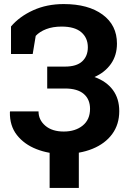

<svg xmlns="http://www.w3.org/2000/svg" viewBox="-20 -741 636 937"><path d="M289.1 10.3Q217.8 10.3 158 -13.2Q98.1 -36.6 62.5 -82Q26.9 -127.4 28.3 -194.3L29.3 -197.3H168Q168 -155.8 201.2 -127.4Q234.4 -99.1 291 -99.1Q347.7 -99.1 383.5 -128.2Q419.4 -157.2 419.4 -210Q419.4 -256.3 388.7 -282.7Q357.9 -309.1 296.9 -309.1H210.4V-416H296.9Q354 -416 381.3 -441.7Q408.7 -467.3 408.7 -510.3Q408.7 -556.2 376.7 -583.7Q344.7 -611.3 280.8 -611.3Q237.8 -611.3 205.6 -598.9Q173.3 -586.4 154.3 -565.9L139.6 -477.5H33.7V-611.8Q75.2 -660.6 141.8 -690.9Q208.5 -721.2 291 -721.2Q410.6 -721.2 480.7 -669.7Q550.8 -618.2 550.8 -528.3Q550.8 -471.2 521.5 -429.4Q492.2 -387.7 440.9 -365.2Q499.5 -344.2 530.8 -302Q562 -259.8 562 -198.7Q562 -133.8 527.6 -86.9Q493.2 -40 431.6 -14.9Q370.1 10.3 289.1 10.3ZM222.2 176.3V-79.1H364.7V176.3Z"/></svg>

Font: Roboto Slab
Style: Bold
Weight: 700
Designer: Google
Version: Version 2.000; ttfautohint (v1.8.1.43-b0c9)